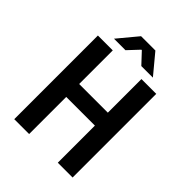

<svg xmlns="http://www.w3.org/2000/svg" viewBox="-230 -940 1061 1061"><g transform="rotate(45 300.0 -410.0)"><path d="M236.8 -704.1H147L243.2 -819.8H355L451.2 -704.1H360.8L300.8 -768.1H296.9ZM71.8 0V-653.8H188V-391.1H412.1V-653.8H527.8V0H412.1V-290H188V0Z"/></g></svg>

Font: SourceCodePro-Semibold
Style: Regular
Weight: 600
Monospace: yes
Designer: Paul D. Hunt
Foundry: Adobe Systems Incorporated
Version: Version 1.009;PS 1.000;hotconv 1.0.70;makeotf.lib2.5.5900